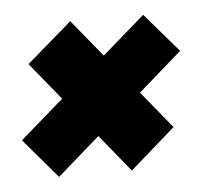

<svg xmlns="http://www.w3.org/2000/svg" viewBox="-36 -413 370 348"><g transform="rotate(-5 149.0 -239.5)"><path d="M191 -99.7 273.1 -171.6 103.3 -379.1 21.2 -308.2ZM58.6 -99.7 297 -308.2 236 -379.1 -2.7 -171.6Z"/></g></svg>

Font: Anybody Thin
Style: Italic
Weight: 100
Italic angle: -10°
Designer: Tyler Finck
Foundry: Etcetera Type Company
Version: Version 1.114;gftools[0.9.25]